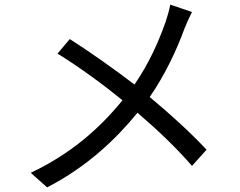

<svg xmlns="http://www.w3.org/2000/svg" viewBox="-20 -780 1040 831"><path d="M717 -760C713 -738 704 -706 697 -686C667 -601 626 -507 562 -414C483 -475 367 -557 282 -611L229 -548C325 -489 436 -407 510 -346C412 -225 288 -115 113 -32L184 31C358 -59 482 -178 575 -292C661 -218 737 -147 811 -62L874 -132C803 -208 717 -286 628 -360C695 -457 746 -567 778 -655C786 -676 801 -709 811 -728Z"/></svg>

Font: Noto Sans JP Regular
Style: Regular
Weight: 400
Designer: Ryoko NISHIZUKA (kana & ideographs); Paul D. Hunt (Latin, Greek & Cyrillic); Wenlong ZHANG (bopomofo); Sandoll Communica
Foundry: Adobe Systems Incorporated
Version: Version 1.004;PS 1.004;hotconv 1.0.82;makeotf.lib2.5.63406